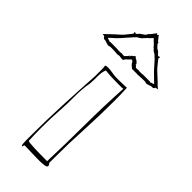

<svg xmlns="http://www.w3.org/2000/svg" viewBox="-318 -807 850 850"><g transform="rotate(45 107.0 -382.0)"><path d="M254 -621Q242 -632 235 -638.5Q228 -645 221.5 -651Q215 -657 208 -665.5Q201 -674 189 -689L185 -694L186 -705L176 -701L175 -703V-702L172 -706Q171 -707 170 -707L166 -710H168L164 -713L165 -714L150 -723L137 -737Q137 -740 135 -742V-746H131L112 -770L107 -764L102 -770L83 -745Q80 -744 77 -739.5Q74 -735 73 -732L66 -725Q65 -724 64 -724L62 -723Q58 -722 58 -719L54 -718Q53 -717 53 -716L49 -714L42 -705V-706Q41 -705 40 -704.5Q39 -704 38 -702L37 -701L28 -705L29 -694L25 -689Q13 -674 6 -665.5Q-1 -657 -8 -651Q-15 -645 -22 -638.5Q-29 -632 -41 -621L-66 -597L-55 -595L-53 -593Q-53 -591 -49.5 -588Q-46 -585 -44 -585L-42 -586L-31 -583Q-14 -578 -14 -578L0 -581Q26 -581 31.5 -580Q37 -579 43 -579Q44 -579 47 -579.5Q50 -580 55 -581Q58 -580 64.5 -579.5Q71 -579 75 -579H78L87 -592Q91 -593 97 -601L106 -609L115 -602Q115 -597 122 -590.5Q129 -584 133 -581L139 -579Q141 -579 143 -579.5Q145 -580 147 -580Q149 -580 150.5 -579.5Q152 -579 154 -579Q156 -579 156.5 -579.5Q157 -580 159 -580Q162 -580 164 -579.5Q166 -579 168 -579Q173 -579 176.5 -579.5Q180 -580 184.5 -580Q189 -580 196 -580.5Q203 -581 214 -581L227 -578Q229 -578 239.5 -582Q250 -586 256 -586L260 -585L266 -590L265 -591Q267 -593 267 -594L280 -597L267 -608ZM70 -595H68Q58 -595 57 -596H55Q50 -595 46.5 -595Q43 -595 41 -595H33Q32 -596 -1 -596H-18V-594L-26 -597Q-30 -598 -33 -599Q-36 -600 -38 -601L-30 -609Q-18 -619 -11 -626Q-4 -633 2.5 -640Q9 -647 16.5 -656Q24 -665 37 -679L50 -693L57 -698V-697L71 -707L76 -714Q81 -717 82 -719.5Q83 -722 94 -731L106 -744L128 -723Q137 -711 140 -711L143 -708L142 -707L156 -697V-699L177 -679Q190 -664 197.5 -656Q205 -648 211 -641L252 -601L232 -594V-596H192Q182 -596 180 -595H171Q169 -595 166.5 -595Q164 -595 159 -596H157Q156 -595 146 -595H144L136 -603Q135 -604 135 -605L134 -604L132 -606L134 -608L126 -617Q123 -619 120.5 -621Q118 -623 115 -623L107 -631L98 -623Q95 -622 92.5 -619.5Q90 -617 88 -608V-616L81 -606ZM169 -504Q144 -503 130 -503Q116 -503 112 -503Q101 -503 85.5 -506Q70 -509 56 -509Q46 -509 40 -506Q42 -498 42 -490V-441Q36 -344 31.5 -247Q27 -150 27 -59V-23Q27 -12 28 -3Q29 6 32 6Q36 6 35.5 1.5Q35 -3 40 -4Q57 -4 77 -3Q97 -2 118 -2H133Q147 -2 162 -4Q177 -6 177 -13Q177 -18 174.5 -20.5Q172 -23 170 -28V-61Q170 -146 175 -239Q180 -332 180 -423Q180 -444 179.5 -464.5Q179 -485 178 -505Q177 -504 169 -504ZM37 -31Q36 -52 35.5 -73Q35 -94 35 -115Q35 -142 36 -170Q37 -198 39 -227Q42 -269 41.5 -313.5Q41 -358 49 -403Q51 -427 50.5 -450.5Q50 -474 58 -493Q73 -491 92.5 -490Q112 -489 134 -489H152Q157 -489 161 -489Q165 -489 170 -490Q163 -372 162.5 -257.5Q162 -143 158 -25H150Q103 -25 81 -26Q59 -27 50 -28Q41 -29 40.5 -30Q40 -31 37 -31Z"/></g></svg>

Font: Londrina Sketch
Style: Regular
Weight: 400
Designer: Marcelo Magalhaes
Foundry: Marcelo Magalhães
Version: Version 1.002